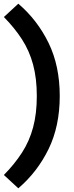

<svg xmlns="http://www.w3.org/2000/svg" viewBox="-20 -830 402 1038"><path d="M79 188 1 116Q59 57 99 -5Q139 -67 159 -141.5Q179 -216 179 -311Q179 -406 159 -480.5Q139 -555 99 -617Q59 -679 1 -738L79 -810Q182 -722 242.5 -598Q303 -474 303 -311Q303 -148 242.5 -24Q182 100 79 188Z"/></svg>

Font: Prodigy Sans SemiBold
Style: Regular
Weight: 600
Designer: Wei Huang
Foundry: Wei Huang
Version: Version 1.003; ttfautohint (v1.8.3)